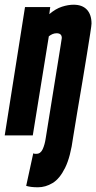

<svg xmlns="http://www.w3.org/2000/svg" viewBox="-36 -574 408 814"><path d="M274 8Q263 91 240 137.5Q217 184 187 202Q157 220 125 220Q109 220 97 218.5Q85 217 75 214L105 76Q109 78 112.5 78Q116 78 119 78Q136 78 145 58.5Q154 39 158 11Q178 -112 190.5 -191Q203 -270 210.5 -315Q218 -360 221 -380.5Q224 -401 225 -406.5Q226 -412 226 -413Q226 -433 204 -433Q187 -433 171 -420L103 0H-16L70 -544H177L173 -514Q200 -537 226.5 -545.5Q253 -554 276 -554Q313 -554 332.5 -533Q352 -512 352 -474Q352 -467 346.5 -432Q341 -397 332.5 -344Q324 -291 313.5 -228.5Q303 -166 292.5 -104.5Q282 -43 274 8Z"/></svg>

Font: Georama ExtraCondensed
Style: Bold Italic
Weight: 700
Width: 2
Italic angle: -9°
Designer: Jean-Baptiste Levee
Foundry: Production Type
Version: Version 1.000